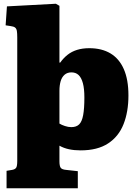

<svg xmlns="http://www.w3.org/2000/svg" viewBox="-20 -788 732 1024"><path d="M15 216V123L45 118Q61 115 66.5 106Q72 97 72 70V-588Q72 -610 70 -622.5Q68 -635 60.5 -641Q53 -647 36 -649L10 -653L17 -754L278 -768L297 -757V-454H301Q318 -478 340 -495.5Q362 -513 391 -522Q420 -531 456 -531Q523 -531 569.5 -503Q616 -475 640.5 -419Q665 -363 665 -279Q665 -192 639 -126Q613 -60 556.5 -23Q500 14 410 14Q376 14 348 8Q320 2 297 -11V72Q297 97 303.5 106.5Q310 116 332 118L395 125V216ZM360 -110Q387 -110 402 -124.5Q417 -139 423.5 -174Q430 -209 430 -268Q430 -315 422 -344.5Q414 -374 399 -388Q384 -402 361 -402Q339 -402 324.5 -389.5Q310 -377 303.5 -355Q297 -333 297 -304V-129Q308 -122 326 -116Q344 -110 360 -110Z"/></svg>

Font: Literata Black
Style: Regular
Weight: 900
Designer: Latin by Veronika Burian and Jose Scaglione. Greek by Irene Vlachou. Cyrillic by Vera Evstafieva.
Foundry: TypeTogether
Version: Version 3.103;gftools[0.9.29]